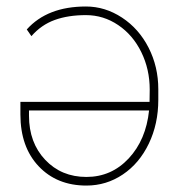

<svg xmlns="http://www.w3.org/2000/svg" viewBox="-20 -558 544 588"><path d="M243.2 -538.1Q301.8 -538.1 353.5 -504.2Q405.3 -470.2 435.1 -411.9Q464.8 -353.5 464.8 -284.7V-252.4Q464.8 -178.7 435.8 -118.2Q406.7 -57.6 356.2 -23.7Q305.7 10.3 244.6 10.3Q154.3 10.3 98.4 -48.8Q42.5 -107.9 42.5 -207.5V-246.1H438L438.5 -283.7Q438.5 -345.7 412.8 -398.2Q387.2 -450.7 342 -481.2Q296.9 -511.7 243.2 -511.7Q188.5 -511.7 147.5 -496.8Q106.4 -481.9 76.2 -447.3L62 -467.8Q125 -538.1 243.2 -538.1ZM436.5 -219.7H68.8V-203.6Q68.8 -121.1 118.4 -68.6Q168 -16.1 244.6 -16.1Q321.3 -16.1 374.3 -73Q427.2 -129.9 436.5 -219.7Z"/></svg>

Font: Roboto Thin
Style: Regular
Weight: 250
Designer: Google
Version: Version 2.134; 2016